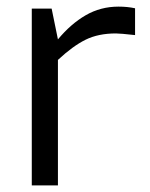

<svg xmlns="http://www.w3.org/2000/svg" viewBox="-20 -560 452 580"><path d="M76 -534H136L155 -441Q194 -488 239 -514Q284 -540 338 -540Q365 -540 388 -535V-454Q343 -459 330 -459Q277 -459 238.5 -440Q200 -421 155 -379V0H76Z"/></svg>

Font: Exo
Style: Regular
Weight: 400
Designer: Natanael Gama
Foundry: Natanael Gama
Version: Version 1.500; ttfautohint (v1.6)